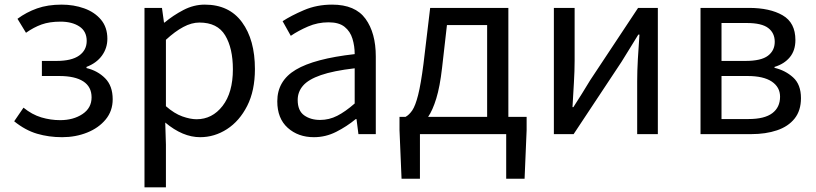

<svg xmlns="http://www.w3.org/2000/svg" viewBox="-20 -577 3509 826"><path d="M247.1 13.2Q189.9 13.2 139.4 -1.7Q88.9 -16.6 41 -55.2L81.1 -113.8Q117.7 -84 157.7 -72Q197.8 -60.1 238.8 -60.1Q295.4 -60.1 334.7 -86.2Q374 -112.3 374 -158.2Q374 -203.6 338.4 -226.8Q302.7 -250 234.9 -250H160.2V-314.9H223.1Q288.1 -314.9 320.6 -338.1Q353 -361.3 353 -400.9Q353 -442.4 321.5 -463.1Q290 -483.9 240.2 -483.9Q192.9 -483.9 158.9 -471.7Q125 -459.5 91.8 -436L55.2 -496.1Q93.3 -524.4 139.4 -540.8Q185.5 -557.1 245.1 -557.1Q297.4 -557.1 342.3 -541Q387.2 -524.9 414.6 -492.2Q441.9 -459.5 441.9 -410.2Q441.9 -370.1 418.7 -337.9Q395.5 -305.7 352.1 -289.1V-284.2Q399.9 -272.9 432.4 -240.2Q464.8 -207.5 464.8 -149.9Q464.8 -99.6 434.6 -63Q404.3 -26.4 354.7 -6.6Q305.2 13.2 247.1 13.2Z M601.6 229V-543H676.8L685.5 -480H688Q724.6 -510.7 769 -533.9Q813.5 -557.1 860.8 -557.1Q965.8 -557.1 1021.2 -481.4Q1076.7 -405.8 1076.7 -279.8Q1076.7 -187 1043.5 -121.6Q1010.3 -56.2 956.5 -21.5Q902.8 13.2 840.8 13.2Q766.1 13.2 690.9 -49.8L693.8 44.9V229ZM825.7 -64Q893.1 -64 937.5 -121.3Q981.9 -178.7 981.9 -278.8Q981.9 -369.6 948.7 -424.8Q915.5 -480 837.9 -480Q804.2 -480 768.6 -460.9Q732.9 -441.9 693.8 -405.8V-120.1Q730 -88.4 764.4 -76.2Q798.8 -64 825.7 -64Z M1330.6 13.2Q1262.7 13.2 1217.8 -27.1Q1172.9 -67.4 1172.9 -141.1Q1172.9 -229.5 1252.7 -277.1Q1332.5 -324.7 1505.9 -344.2Q1505.9 -378.9 1496.3 -410.4Q1486.8 -441.9 1462.6 -461.4Q1438.5 -481 1393.6 -481Q1346.7 -481 1304.9 -462.9Q1263.2 -444.8 1231 -422.9L1195.8 -485.8Q1232.4 -509.8 1287.6 -533.4Q1342.8 -557.1 1408.7 -557.1Q1508.3 -557.1 1552.5 -496.1Q1596.7 -435.1 1596.7 -334V0H1522L1513.7 -64.9H1510.7Q1471.7 -32.7 1426.3 -9.8Q1380.9 13.2 1330.6 13.2ZM1356.9 -61Q1396 -61 1430.9 -78.9Q1465.8 -96.7 1505.9 -131.8V-283.2Q1414.1 -272.5 1360.6 -253.9Q1307.1 -235.4 1283.9 -208.7Q1260.7 -182.1 1260.7 -147Q1260.7 -100.6 1288.6 -80.8Q1316.4 -61 1356.9 -61Z M1786.6 0V191.9H1707.5L1698.7 -17.1V-74.2H1724.6Q1740.2 -82.5 1753.7 -102.3Q1767.1 -122.1 1778.8 -168.2Q1790.5 -214.4 1801.8 -301.8L1830.6 -543H2167V-74.2H2245.6V-17.1L2236.8 191.9H2157.7V0ZM1821.8 -74.2H2075.7V-469.2H1902.8L1881.8 -285.2Q1872.6 -204.1 1856.9 -153.3Q1841.3 -102.5 1821.8 -74.2Z M2362.8 0V-543H2452.1V-315.9Q2452.1 -273.4 2449 -220.9Q2445.8 -168.5 2442.9 -116.2H2446.8Q2462.9 -140.6 2483.4 -173.8Q2503.9 -207 2519 -231.9L2725.1 -543H2810.1V0H2721.2V-227.1Q2721.2 -270.5 2724.1 -322.5Q2727.1 -374.5 2731 -428.2H2726.1Q2710.4 -402.3 2689.7 -369.1Q2668.9 -335.9 2653.8 -311L2447.8 0Z M2993.7 0V-543H3201.7Q3292 -543 3346.9 -511.2Q3401.9 -479.5 3401.9 -404.8Q3401.9 -359.9 3377.9 -330.8Q3354 -301.8 3312 -289.1V-285.2Q3358.4 -274.4 3392.1 -243.9Q3425.8 -213.4 3425.8 -154.8Q3425.8 -101.1 3398.4 -66.9Q3371.1 -32.7 3322.8 -16.4Q3274.4 0 3211.9 0ZM3084 -314.9H3187Q3254.4 -314.9 3283.7 -337.2Q3313 -359.4 3313 -397Q3313 -435.1 3284.9 -456.5Q3256.8 -478 3192.9 -478H3084ZM3084 -64.9H3200.7Q3269 -64.9 3302.5 -90.1Q3335.9 -115.2 3335.9 -161.1Q3335.9 -202.1 3300.3 -226.1Q3264.6 -250 3195.8 -250H3084Z"/></svg>

Font: Source Han Sans CN
Style: Regular
Weight: 400
Designer: Ryoko NISHIZUKA  (kana, bopomofo & ideographs); Paul D. Hunt (Latin, Greek & Cyrillic); Sandoll Communications , Soo-you
Foundry: Adobe
Version: Version 2.004;hotconv 1.0.118;makeotfexe 2.5.65603